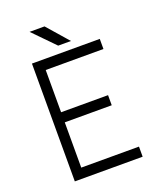

<svg xmlns="http://www.w3.org/2000/svg" viewBox="-157 -972 905 1072"><g transform="rotate(-20 296.0 -435.5)"><path d="M272 -744H348L237 -871H148ZM100 0H503V-60H160V-329H439V-389H160V-640H503V-700H100Z"/></g></svg>

Font: Unageo
Style: Light
Weight: 300
Designer: Richard Sepsi
Foundry: Richard Sepsi
Version: Version 2.000